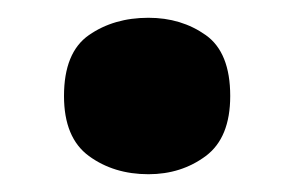

<svg xmlns="http://www.w3.org/2000/svg" viewBox="-20 -183 331 216"><path d="M52 -75Q52 -124 80 -143.5Q108 -163 147 -163Q184 -163 211.5 -143.5Q239 -124 239 -75Q239 -28 211.5 -7.5Q184 13 147 13Q108 13 80 -7.5Q52 -28 52 -75Z"/></svg>

Font: Noto Sans Gurmukhi UI ExtraBold
Style: Regular
Weight: 800
Designer: Jelle Bosma - Monotype Design Team
Foundry: Monotype Imaging Inc.
Version: Version 2.004; ttfautohint (v1.8.4.7-5d5b)